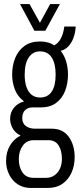

<svg xmlns="http://www.w3.org/2000/svg" viewBox="-20 -743 394 949"><path d="M132 186Q96 186 68.5 168.5Q41 151 25.5 120Q10 89 10 52Q10 9 29.5 -24Q49 -57 82 -73Q56 -85 43 -108Q30 -131 30 -155Q30 -187 48.5 -210Q67 -233 99 -242Q68 -264 54 -299.5Q40 -335 40 -374Q40 -419 55 -456Q70 -493 100.5 -515.5Q131 -538 178 -538Q200 -538 217.5 -533Q235 -528 248 -519Q268 -529 280.5 -552.5Q293 -576 298 -612H354Q353 -583 343.5 -557Q334 -531 318 -514Q302 -497 280 -492Q299 -467 307.5 -437.5Q316 -408 316 -375Q316 -330 301.5 -293Q287 -256 257 -234Q227 -212 181 -212H139Q118 -212 104 -198.5Q90 -185 90 -159Q90 -133 108 -120Q126 -107 152 -107H235Q291 -107 320 -66.5Q349 -26 349 33Q349 76 333.5 110.5Q318 145 288.5 165.5Q259 186 216 186ZM146 136H208Q232 136 250 123Q268 110 277 89Q286 68 286 43Q286 1 269.5 -24.5Q253 -50 220 -50H146Q112 -50 92.5 -23Q73 4 73 43Q73 84 91.5 110Q110 136 146 136ZM178 -261Q216 -261 235.5 -290Q255 -319 255 -374Q255 -429 235.5 -459Q216 -489 178 -489Q142 -489 122 -459Q102 -429 102 -374Q102 -338 111 -312.5Q120 -287 137 -274Q154 -261 178 -261ZM79 -723H126L193 -602H162L228 -723H276L204 -591H150Z"/></svg>

Font: Archivo ExtraCondensed Light
Style: Regular
Weight: 300
Width: 2
Designer: Hector Gatti
Foundry: Omnibus-Type
Version: Version 2.001